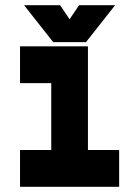

<svg xmlns="http://www.w3.org/2000/svg" viewBox="-20 -718 535 738"><path d="M57 0V-141.5H177V-398.5H57V-540H318V-141.5H438V0ZM120 -71H375.5H245V-469.5H120H245V-71H120ZM184.5 -556 72.5 -698H211L247.5 -644L284 -698H422.5L310.5 -556ZM218 -595H275L317.5 -653L275 -595H218L175.5 -653Z"/></svg>

Font: Tourney Black
Style: Regular
Weight: 900
Version: Version 1.015